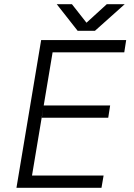

<svg xmlns="http://www.w3.org/2000/svg" viewBox="-20 -890 633 910"><path d="M58 0 175 -700H239L122 0ZM122 0 131 -58H471L461 0ZM178 -332 187 -390H502L493 -332ZM229 -642 239 -700H578L569 -642ZM349 -744V-745L486 -870H571L430 -744ZM348 -744 249 -870H321L420 -744H418Z"/></svg>

Font: Figtree Light Light
Style: Italic
Weight: 300
Italic angle: -9.5°
Version: Version 2.000